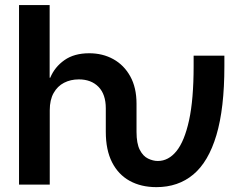

<svg xmlns="http://www.w3.org/2000/svg" viewBox="-20 -748 986 778"><path d="M613.8 10.3Q551.8 10.3 505.6 -15.1Q459.5 -40.5 434.1 -90.3Q408.7 -140.1 408.7 -213.9V-309.1Q408.7 -365.7 379.2 -396Q349.6 -426.3 299.3 -426.3Q266.1 -426.3 239.5 -412.6Q212.9 -398.9 197.3 -371.1Q181.6 -343.3 181.6 -301.3V0H57.1V-727.5H181.2V-433.1H183.6Q201.7 -476.6 241.2 -504.4Q280.8 -532.2 341.3 -532.2Q396 -532.2 439.2 -508.3Q482.4 -484.4 507.8 -438.7Q533.2 -393.1 533.2 -327.6V-213.9Q533.2 -166.5 546.4 -140.9Q559.6 -115.2 579.8 -105.5Q600.1 -95.7 619.6 -95.7Q662.6 -95.7 695.1 -135.7Q727.5 -175.8 746.1 -260.5Q764.6 -345.2 764.6 -480V-522.5H889.2V-480Q889.2 -308.6 856.9 -200.4Q824.7 -92.3 763.4 -41Q702.1 10.3 613.8 10.3Z"/></svg>

Font: Inter 28pt SemiBold
Style: Regular
Weight: 600
Designer: Rasmus Andersson
Foundry: rsms
Version: Version 4.001;git-66647c0bb